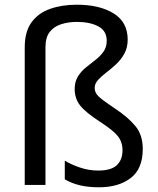

<svg xmlns="http://www.w3.org/2000/svg" viewBox="-20 -785 671 815"><path d="M522 -617Q522 -583 508 -557.5Q494 -532 473 -512.5Q452 -493 431 -477Q410 -461 396 -445.5Q382 -430 382 -412Q382 -399 388.5 -388Q395 -377 414 -362.5Q433 -348 470 -323Q524 -287 555 -249.5Q586 -212 586 -153Q586 -68 534.5 -29Q483 10 400 10Q353 10 317 1Q281 -8 255 -24V-103Q281 -87 319 -74Q357 -61 397 -61Q452 -61 476 -84Q500 -107 500 -147Q500 -183 479.5 -208Q459 -233 406 -267Q343 -308 320 -337.5Q297 -367 297 -407Q297 -438 310.5 -460Q324 -482 344.5 -498.5Q365 -515 385.5 -531Q406 -547 419.5 -566Q433 -585 433 -612Q433 -654 397.5 -673Q362 -692 306 -692Q271 -692 240.5 -682.5Q210 -673 191.5 -650Q173 -627 173 -584V0H85V-584Q85 -651 114 -690.5Q143 -730 193 -747.5Q243 -765 306 -765Q403 -765 462.5 -728Q522 -691 522 -617Z"/></svg>

Font: Noto Sans Siddham
Style: Regular
Weight: 400
Designer: Monotype Design Team
Foundry: Monotype Imaging Inc.
Version: Version 2.004; ttfautohint (v1.8.4.7-5d5b)